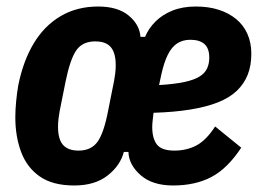

<svg xmlns="http://www.w3.org/2000/svg" viewBox="-20 -557 796 589"><path d="M221 -95Q260 -95 279.5 -122.5Q299 -150 312 -219L330 -309Q332 -320 333.5 -332Q335 -344 335 -357Q335 -382 328.5 -398Q322 -414 308.5 -422Q295 -430 272 -430Q233 -430 214 -402.5Q195 -375 181 -306L163 -216Q161 -205 159.5 -193Q158 -181 158 -168Q158 -143 164.5 -127Q171 -111 185 -103Q199 -95 221 -95ZM564 -435Q540 -435 523 -423.5Q506 -412 494.5 -388.5Q483 -365 475 -329L468 -296Q516 -299 546 -305.5Q576 -312 592.5 -322.5Q609 -333 615.5 -347.5Q622 -362 622 -380Q622 -409 607 -422Q592 -435 564 -435ZM511 12Q447 12 411 -20Q375 -52 374 -91H360Q349 -49 310 -18.5Q271 12 208 12Q141 12 101.5 -16Q62 -44 44.5 -91.5Q27 -139 27 -197Q27 -220 29.5 -246Q32 -272 36 -295Q51 -370 83.5 -424Q116 -478 166 -507.5Q216 -537 281 -537Q341 -537 374.5 -509.5Q408 -482 411 -444H425Q436 -470 457 -491Q478 -512 509 -524.5Q540 -537 581 -537Q620 -537 651 -527Q682 -517 704.5 -498.5Q727 -480 739 -453Q751 -426 751 -392Q751 -356 740 -328Q729 -300 706.5 -278.5Q684 -257 648.5 -243Q613 -229 564 -221Q515 -213 451 -211Q450 -202 448.5 -189Q447 -176 447 -168Q447 -132 461.5 -113.5Q476 -95 515 -95Q552 -95 582 -110.5Q612 -126 640 -169L720 -104Q678 -40 628.5 -14Q579 12 511 12Z"/></svg>

Font: IBM Plex Sans Condensed
Style: Bold Italic
Weight: 700
Width: 3
Italic angle: -11.31°
Designer: Mike Abbink, Paul van der Laan, Pieter van Rosmalen
Foundry: Bold Monday
Version: Version 3.201